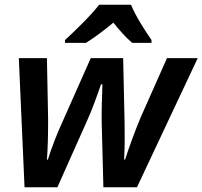

<svg xmlns="http://www.w3.org/2000/svg" viewBox="-20 -786 850 806"><path d="M253 -618V-606H341C379 -630 416 -658 456 -691C480 -660 511 -626 535 -606H616V-618C589 -657 550 -717 530 -766H396C363 -722 291 -653 253 -618ZM83 0H221L345 -278C367 -326 387 -383 404 -432H410C408 -378 406 -313 407 -268L414 0H555L810 -542H681L570 -292C548 -240 520 -163 505 -116H501C504 -168 504 -224 503 -271L497 -542H361L238 -265C225 -238 195 -163 181 -116H177C181 -168 182 -223 182 -284L177 -542H59Z"/></svg>

Font: Noto Sans SemiBold
Style: Italic
Weight: 600
Italic angle: -12°
Designer: Monotype Design Team
Foundry: Monotype Imaging Inc.
Version: Version 2.013